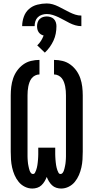

<svg xmlns="http://www.w3.org/2000/svg" viewBox="-20 -1081 540 1109"><path d="M167 8Q144 8 123 -2.5Q102 -13 87.5 -31Q73 -49 64 -70Q55 -91 50 -113.5Q45 -136 43.5 -159Q42 -182 42 -205V-530Q42 -555 45 -580Q48 -605 56 -628.5Q64 -652 78.5 -672.5Q93 -693 113.5 -708Q134 -723 158.5 -729Q183 -735 208 -735V-651Q195 -651 183 -645Q171 -639 163 -629Q155 -619 150.5 -606.5Q146 -594 143.5 -581.5Q141 -569 140 -556Q139 -543 139 -530V-205Q139 -198 139 -191Q139 -184 139 -177Q139 -170 139.5 -163Q140 -156 140.5 -149Q141 -142 142 -135Q143 -128 144.5 -121.5Q146 -115 147.5 -108Q149 -101 151.5 -94.5Q154 -88 158.5 -82Q163 -76 170 -76Q178 -76 182 -83Q186 -90 188.5 -97.5Q191 -105 193 -112.5Q195 -120 196 -127.5Q197 -135 198 -143Q199 -151 199.5 -158.5Q200 -166 200.5 -174Q201 -182 201 -189.5Q201 -197 201 -205Q201 -213 201 -221V-228H299V-221Q299 -213 299 -205Q299 -197 299 -189.5Q299 -182 299.5 -174Q300 -166 300.5 -158.5Q301 -151 302 -143Q303 -135 304 -127.5Q305 -120 307 -112.5Q309 -105 311.5 -97.5Q314 -90 318 -83Q322 -76 330 -76Q337 -76 341.5 -82Q346 -88 348.5 -94.5Q351 -101 352.5 -108Q354 -115 355.5 -121.5Q357 -128 358 -135Q359 -142 359.5 -149Q360 -156 360.5 -163Q361 -170 361 -177Q361 -184 361 -191Q361 -198 361 -205V-530Q361 -543 360 -556Q359 -569 356.5 -581.5Q354 -594 349.5 -606.5Q345 -619 337 -629Q329 -639 317 -645Q305 -651 292 -651V-735Q317 -735 341.5 -729Q366 -723 386.5 -708Q407 -693 421.5 -672.5Q436 -652 444 -628.5Q452 -605 455 -580Q458 -555 458 -530V-205Q458 -182 456.5 -159Q455 -136 450 -113.5Q445 -91 436 -70Q427 -49 412.5 -31Q398 -13 377 -2.5Q356 8 333 8Q319 8 305 3.5Q291 -1 280.5 -11Q270 -21 262.5 -33.5Q255 -46 250 -59Q245 -46 237.5 -33.5Q230 -21 219.5 -11Q209 -1 195 3.5Q181 8 167 8ZM180 -930H108Q108 -957 117.5 -984Q127 -1011 147.5 -1029Q168 -1047 195.5 -1054Q223 -1061 250 -1061Q268 -1061 285 -1056Q302 -1051 318 -1043Q334 -1035 350 -1026.5Q366 -1018 382 -1010Q398 -1002 415 -996.5Q432 -991 450 -991V-930Q432 -930 415 -935Q398 -940 382 -948Q366 -956 350 -965Q334 -974 318 -981.5Q302 -989 285 -994.5Q268 -1000 250 -1000Q236 -1000 222 -995.5Q208 -991 198 -981Q188 -971 184 -957.5Q180 -944 180 -930ZM239 -777 195 -819Q208 -831 217 -845.5Q226 -860 232 -876Q223 -878 215.5 -883Q208 -888 203 -895.5Q198 -903 196 -912Q194 -921 194 -930Q194 -941 197.5 -952Q201 -963 209 -971Q217 -979 228 -982.5Q239 -986 250 -986Q261 -986 272 -982.5Q283 -979 291 -971Q299 -963 302.5 -952Q306 -941 306 -930Q306 -908 302 -887Q298 -866 289 -846.5Q280 -827 267.5 -809.5Q255 -792 239 -777Z"/></svg>

Font: Moesevka
Style: Bold
Weight: 700
Monospace: yes
Designer: Belleve Invis
Foundry: Belleve Invis
Version: Version 32.5.0; ttfautohint (v1.8.4)